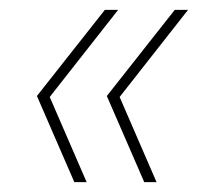

<svg xmlns="http://www.w3.org/2000/svg" viewBox="-20 -490 415 390"><path d="M273 -120 197 -295 335 -470H362L223 -293L298 -120ZM131 -120 55 -295 193 -470H220L81 -293L156 -120Z"/></svg>

Font: DM Sans 16pt Thin
Style: Italic
Weight: 250
Italic angle: -10°
Version: Version 4.004;gftools[0.9.30]